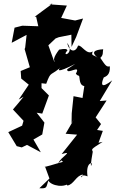

<svg xmlns="http://www.w3.org/2000/svg" viewBox="-20 -808 644 1068"><path d="M354 -423C349 -387 434 -455 402 -398C425 -368 446 -409 414 -390C430 -392 412 -336 449 -329L439 -263L389 -273L379 -178L378 -122L395 -150L345 -64L409 -59L323 49C393 29 320 63 304 100C363 53 297 73 331 92C290 102 220 127 230 117L255 185L199 239C245 242 236 233 249 196C261 224 345 244 374 200C333 219 340 202 355 224C391 218 403 168 441 163C432 200 417 153 467 173C455 96 497 92 490 106C483 130 484 101 496 36C492 21 478 27 551 -19L528 -14L552 -80L520 -85L542 -118L512 -155L573 -249L535 -246L604 -361C542 -313 540 -337 557 -377C570 -383 594 -391 591 -439C573 -435 568 -441 538 -486C557 -503 550 -518 554 -534C505 -531 485 -518 523 -487C501 -505 485 -495 496 -522C461 -499 435 -560 414 -554C400 -513 365 -519 353 -570C400 -509 317 -487 355 -527C353 -537 341 -538 309 -532C247 -450 310 -469 281 -467L249 -556L289 -594L307 -601L377 -615L378 -547L404 -603L442 -705L398 -694L322 -708L274 -698L303 -671L352 -777L254 -784L272 -788L173 -715H181L193 -662L104 -665L61 -654L45 -570L128 -614L120 -543L117 -535L146 -434L95 -413L98 -371L140 -337L84 -254L111 -270C91 -246 73 -222 52 -199L111 -136L103 -109L26 -73L73 5L101 12L130 -2L207 39L166 -32L215 -60L227 -126L184 -181L215 -176L252 -277L211 -318V-345L237 -342C266 -420 257 -377 332 -446C292 -415 293 -398 399 -453Z"/></svg>

Font: Asimov Aggro
Style: It
Weight: 500
Designer: Google
Version: Version 2.000980; 2014